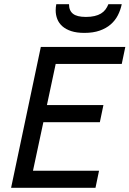

<svg xmlns="http://www.w3.org/2000/svg" viewBox="-20 -901 621 921"><path d="M33.2 0 175.8 -675.8H581.1L564 -594.2H247.1L205.1 -397H476.1L459 -314.9H188L138.2 -82H455.1L438 0ZM564 -880.9Q558.1 -852.5 545.2 -827.4Q532.2 -802.2 510.7 -783.7Q489.3 -765.1 458.3 -754.2Q427.2 -743.2 384.8 -743.2Q348.1 -743.2 322 -751.7Q295.9 -760.3 279.3 -774.9Q262.7 -789.6 254.9 -809.3Q247.1 -829.1 247.1 -851.1Q247.1 -866.2 250 -880.9H311Q311 -850.1 330.1 -835Q349.1 -819.8 392.1 -819.8Q415.5 -819.8 433.3 -824Q451.2 -828.1 464.1 -835.9Q477.1 -843.8 485.6 -855Q494.1 -866.2 500 -880.9Z"/></svg>

Font: Lorenzo Sans
Style: Italic
Weight: 400
Italic angle: -12°
Foundry: Intel Corporation
Version: Version 1.00; ttfautohint (v1.5)